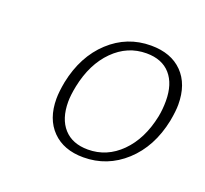

<svg xmlns="http://www.w3.org/2000/svg" viewBox="-69 -789 507 476"><g transform="rotate(20 184.5 -551.0)"><path d="M80 -506Q80 -524 85 -551Q100 -624 146.5 -667Q193 -710 256 -710Q309 -710 339 -679.5Q369 -649 369 -595Q369 -578 364 -551Q349 -478 302 -435Q255 -392 192 -392Q140 -392 110 -422.5Q80 -453 80 -506ZM333 -551Q337 -571 337 -593Q337 -638 315 -663Q293 -688 252 -688Q202 -688 165 -651Q128 -614 115 -551Q110 -526 110 -509Q110 -464 132.5 -439Q155 -414 196 -414Q246 -414 283 -451Q320 -488 333 -551Z"/></g></svg>

Font: Taviraj Thin
Style: Italic
Weight: 250
Italic angle: -12°
Designer: Katatrad Team
Foundry: CadsonDemak
Version: Version 1.001